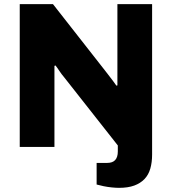

<svg xmlns="http://www.w3.org/2000/svg" viewBox="-20 -707 827 924"><path d="M553 197Q538 197 518 195Q498 193 478.5 189Q459 185 445 181V77H496Q522 77 534.5 63Q547 49 547 22V-7L288 -336Q276 -350 265.5 -366Q255 -382 247 -392L242 -390Q242 -377 242 -363.5Q242 -350 242 -336V0H75V-687H235L485 -368Q491 -360 502 -346Q513 -332 523.5 -318Q534 -304 540 -295L545 -296Q545 -315 545 -332.5Q545 -350 545 -368V-687H712V37Q712 74 703.5 104Q695 134 675.5 154.5Q656 175 626 186Q596 197 553 197Z"/></svg>

Font: Archivo SemiBold ExtraBold
Style: Regular
Weight: 800
Version: Version 2.001